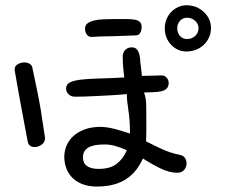

<svg xmlns="http://www.w3.org/2000/svg" viewBox="-20 -554 845 722"><path d="M35.2 -290V-293.9Q35.2 -305.7 46.9 -312.5Q58.6 -319.3 71.3 -319.3Q82 -319.3 90.8 -314.5Q99.6 -309.6 101.6 -299.8Q110.4 -258.8 119.1 -216.3Q127.9 -173.8 133.8 -137.7L148.4 -42Q148.4 -40 148.9 -38.6Q149.4 -37.1 149.4 -35.2Q149.4 -18.6 136.2 -9.8Q123 -1 110.4 -1Q87.9 -1 84 -22.5L58.6 -158.2Q52.7 -190.4 46.9 -222.7Q41 -254.9 35.2 -290ZM261.7 -190.4Q247.1 -190.4 237.8 -199.7Q228.5 -209 228.5 -220.7Q228.5 -236.3 242.2 -243.7Q255.9 -251 283.2 -254.4Q310.5 -257.8 351.6 -258.8Q392.6 -259.8 447.3 -262.7Q445.3 -279.3 443.4 -297.9Q441.4 -316.4 441.4 -346.7Q444.3 -361.3 453.6 -368.7Q462.9 -376 474.6 -376Q488.3 -376 494.6 -368.2Q501 -360.4 503.9 -349.1Q506.8 -337.9 507.3 -325.7Q507.8 -313.5 509.8 -304.7L513.7 -268.6Q535.2 -268.6 555.7 -269.5Q576.2 -270.5 586.9 -270.5Q599.6 -270.5 606.9 -261.7Q614.3 -252.9 614.3 -242.2Q614.3 -228.5 606.9 -221.2Q599.6 -213.9 587.4 -210.9Q575.2 -208 558.1 -207.5Q541 -207 521.5 -206.1Q529.3 -187.5 529.8 -157.2Q530.3 -127 530.3 -100.6Q530.3 -81.1 530.3 -61.5Q530.3 -42 529.3 -22.5Q561.5 -5.9 591.8 7.8Q622.1 21.5 656.2 28.3Q669.9 31.2 675.8 40.5Q681.6 49.8 681.6 60.5Q681.6 74.2 672.4 85Q663.1 95.7 646.5 95.7Q617.2 95.7 583 79.1Q548.8 62.5 517.6 42Q506.8 65.4 492.2 84.5Q477.5 103.5 457 117.7Q436.5 131.8 408.7 139.6Q380.9 147.5 343.8 147.5Q313.5 147.5 290.5 138.7Q267.6 129.9 252.4 114.7Q237.3 99.6 229.5 79.1Q221.7 58.6 221.7 36.1Q221.7 15.6 229.5 -4.4Q237.3 -24.4 253.9 -40.5Q270.5 -56.6 296.9 -66.9Q323.2 -77.1 361.3 -77.1Q388.7 -75.2 414.1 -68.4Q439.5 -61.5 468.8 -51.8Q468.8 -101.6 462.9 -138.7Q457 -175.8 457 -200.2Q427.7 -197.3 398.4 -195.8Q369.1 -194.3 343.3 -192.9Q317.4 -191.4 296.4 -190.9Q275.4 -190.4 261.7 -190.4ZM457 10.7Q431.6 0 412.6 -5.4Q393.6 -10.7 374 -10.7Q360.4 -10.7 346.2 -9.3Q332 -7.8 319.8 -2.9Q307.6 2 299.8 11.7Q292 21.5 292 38.1Q292 59.6 307.1 70.3Q322.3 81.1 350.6 81.1Q394.5 81.1 418.9 62Q443.4 43 457 10.7ZM324.2 -415Q313.5 -415 306.6 -423.8Q299.8 -432.6 299.8 -446.3Q299.8 -459 308.6 -465.8Q317.4 -472.7 332.5 -476.6Q347.7 -480.5 368.2 -481.4Q388.7 -482.4 411.1 -482.4Q435.5 -482.4 454.6 -482.4Q473.6 -482.4 486.8 -480Q500 -477.5 506.3 -471.2Q512.7 -464.8 512.7 -451.2Q512.7 -440.4 507.3 -430.7Q502 -420.9 490.2 -420.9L409.2 -418Q383.8 -418 359.9 -417Q335.9 -416 324.2 -415ZM599.6 -448.2Q599.6 -465.8 606 -481.4Q612.3 -497.1 623.5 -508.8Q634.8 -520.5 649.4 -527.3Q664.1 -534.2 681.6 -534.2Q719.7 -534.2 746.6 -508.8Q773.4 -483.4 773.4 -448.2Q773.4 -429.7 766.1 -413.6Q758.8 -397.5 746.6 -385.7Q734.4 -374 717.3 -367.2Q700.2 -360.4 681.6 -360.4Q647.5 -360.4 623.5 -385.7Q599.6 -411.1 599.6 -448.2ZM646.5 -448.2Q646.5 -430.7 656.7 -418.9Q667 -407.2 683.6 -407.2Q701.2 -407.2 713.9 -418.9Q726.6 -430.7 726.6 -448.2Q726.6 -463.9 713.9 -475.6Q701.2 -487.3 683.6 -487.3Q667 -487.3 656.7 -475.6Q646.5 -463.9 646.5 -448.2Z"/></svg>

Font: Hi Melody
Style: Regular
Weight: 400
Designer: YoonDesign Inc.
Foundry: YoonDesign Inc.
Version: Version 3.00